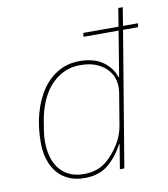

<svg xmlns="http://www.w3.org/2000/svg" viewBox="-84 -811 781 893"><g transform="rotate(-10 306.5 -364.0)"><path d="M431 -115H428Q399 -59 355.5 -23.5Q312 12 244 12Q201 12 168.5 -3Q136 -18 114.5 -44.5Q93 -71 82 -107Q71 -143 71 -186Q71 -260 88.5 -323Q106 -386 137.5 -431.5Q169 -477 213.5 -502.5Q258 -528 313 -528Q382 -528 423.5 -498.5Q465 -469 480 -423H483L518 -636H352L355 -654H521L535 -740H556L542 -654H613L610 -636H539L433 0H412ZM244 -7Q277 -7 305 -16.5Q333 -26 358 -48Q387 -74 412.5 -114Q438 -154 446 -204L471 -355Q475 -381 469 -408Q463 -435 444 -457.5Q425 -480 393 -494.5Q361 -509 313 -509Q270 -509 235 -492Q200 -475 173 -445Q146 -415 128.5 -374Q111 -333 103 -286L95 -237Q91 -214 91 -186Q91 -150 99.5 -117.5Q108 -85 126.5 -60.5Q145 -36 174 -21.5Q203 -7 244 -7Z"/></g></svg>

Font: IBM Plex Mono Thin
Style: Italic
Weight: 100
Italic angle: -9°
Monospace: yes
Designer: Mike Abbink, Paul van der Laan, Pieter van Rosmalen
Foundry: Bold Monday
Version: Version 2.3